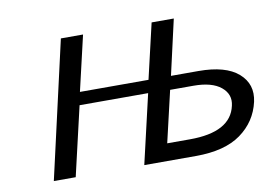

<svg xmlns="http://www.w3.org/2000/svg" viewBox="-58 -559 913 648"><g transform="rotate(-10 398.5 -235.0)"><path d="M78 0 185 -470H261L217 -281H452L496 -470H572L529 -281H623Q716 -281 759.5 -243Q803 -205 790 -146Q775 -80 719.5 -40Q664 0 565 0H388L443 -237H208L153 0ZM477 -59H555Q695 -59 714 -146Q723 -184 692 -209.5Q661 -235 598 -235H518Z"/></g></svg>

Font: Coval
Style: Light Italic
Weight: 300
Foundry: Context Ltd
Version: Version 001.000